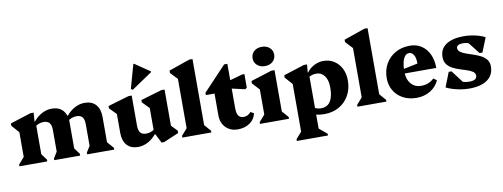

<svg xmlns="http://www.w3.org/2000/svg" viewBox="-77 -1264 5094 1943"><g transform="rotate(-10 2470.0 -292.5)"><path d="M728 0V-18L782 -105L767 -76V-303Q767 -353 748 -376Q729 -399 688 -399Q663 -399 638.5 -390Q614 -381 594 -364V-420H604Q643 -467 691.5 -492.5Q740 -518 792 -518Q866 -518 906.5 -473Q947 -428 947 -345V-76L931 -104L1006 -18V0ZM32 0V-18L107 -104L91 -76V-369L134 -291L22 -418V-442L235 -510H268L261 -420H271V-76L255 -104L318 -18V0ZM390 0V-18L444 -105L429 -76V-303Q429 -353 410 -376Q391 -399 350 -399Q297 -399 256 -364V-420H266Q305 -467 353.5 -492.5Q402 -518 454 -518Q528 -518 568.5 -473Q609 -428 609 -345V-76L593 -104L656 -18V0ZM556 -301V-387H609V-301Z M1250 16Q1176 16 1135.5 -29Q1095 -74 1095 -157V-403L1138 -306L1026 -420V-444L1242 -508H1275V-199Q1275 -149 1294 -126Q1313 -103 1354 -103Q1380 -103 1404.5 -112.5Q1429 -122 1448 -138V-82H1438Q1399 -35 1350.5 -9.5Q1302 16 1250 16ZM1490 13 1443 -80H1433V-405L1476 -308L1364 -422V-446L1580 -510H1613V-105L1570 -183L1672 -77V-53L1517 13ZM1296 -563 1278 -575 1347 -820H1355L1509 -715V-707Z M1706 0V-18L1781 -104L1765 -76V-629L1808 -546L1696 -666V-690L1912 -765H1945V-76L1929 -104L2004 -18V0Z M2273 16Q2224 16 2185.5 -6Q2147 -28 2125.5 -67Q2104 -106 2104 -157V-460L2147 -382H2015V-406L2251 -656H2284V-199Q2284 -147 2301 -122.5Q2318 -98 2355 -98Q2399 -98 2429 -135L2463 -117Q2450 -56 2399 -20Q2348 16 2273 16ZM2418 -371 2221 -416V-470L2414 -524H2436V-385Z M2504 0V-18L2579 -104L2563 -76V-374L2606 -296L2494 -418V-442L2710 -510H2743V-76L2727 -104L2802 -18V0ZM2656 -567Q2607 -567 2576 -595Q2545 -623 2545 -666Q2545 -710 2576 -737.5Q2607 -765 2656 -765Q2705 -765 2736 -737.5Q2767 -710 2767 -666Q2767 -623 2736 -595Q2705 -567 2656 -567Z M3163 16Q3068 16 3013 -28V-120Q3045 -81 3074.5 -64.5Q3104 -48 3142 -48Q3184 -48 3212 -69.5Q3240 -91 3254 -134Q3268 -177 3268 -242Q3268 -316 3236.5 -359Q3205 -402 3152 -402Q3126 -402 3104 -394.5Q3082 -387 3065 -372V-429H3075Q3104 -469 3150 -492.5Q3196 -516 3245 -516Q3307 -516 3354.5 -485.5Q3402 -455 3429 -402Q3456 -349 3456 -279Q3456 -193 3418.5 -126Q3381 -59 3315 -21.5Q3249 16 3163 16ZM2841 235V217L2916 131L2900 159V-369L2943 -291L2831 -418V-442L3044 -510H3077L3070 -429H3080V161L3065 137L3161 217V235Z M3505 0V-18L3580 -104L3564 -76V-629L3607 -546L3495 -666V-690L3711 -765H3744V-76L3728 -104L3803 -18V0Z M4112 16Q4034 16 3974.5 -15.5Q3915 -47 3881 -103Q3847 -159 3847 -231Q3847 -315 3883.5 -379Q3920 -443 3984.5 -479.5Q4049 -516 4133 -516Q4200 -516 4250.5 -483.5Q4301 -451 4330 -391Q4359 -331 4359 -248H3977V-283L4179 -325Q4179 -385 4160.5 -414.5Q4142 -444 4113 -444Q4089 -444 4071 -423Q4053 -402 4043.5 -362.5Q4034 -323 4034 -269Q4034 -190 4073 -143Q4112 -96 4178 -96Q4259 -96 4310 -148L4344 -124Q4316 -60 4254 -22Q4192 16 4112 16Z M4651 16Q4611 16 4568 9Q4525 2 4485.5 -10Q4446 -22 4417 -37L4476 -187H4505L4641 -8H4538V-108Q4552 -83 4586.5 -68Q4621 -53 4666 -53Q4704 -53 4723.5 -65Q4743 -77 4743 -102Q4743 -127 4721 -142.5Q4699 -158 4664.5 -169.5Q4630 -181 4591.5 -193Q4553 -205 4518.5 -223Q4484 -241 4462 -270Q4440 -299 4440 -344Q4440 -427 4504.5 -471.5Q4569 -516 4689 -516Q4726 -516 4765.5 -510Q4805 -504 4842 -493Q4879 -482 4905 -467L4846 -320H4817L4681 -492H4784V-392Q4770 -418 4736.5 -432.5Q4703 -447 4666 -447Q4635 -447 4618 -437Q4601 -427 4601 -409Q4601 -384 4623 -368Q4645 -352 4680 -339.5Q4715 -327 4753.5 -314.5Q4792 -302 4827 -284Q4862 -266 4884 -238Q4906 -210 4906 -167Q4906 -79 4840 -31.5Q4774 16 4651 16Z"/></g></svg>

Font: Platypi Light ExtraBold
Style: Regular
Weight: 800
Version: Version 1.200